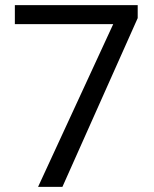

<svg xmlns="http://www.w3.org/2000/svg" viewBox="-20 -731 602 751"><path d="M518.6 -710.9V-660.2L224.1 0H128.9L422.9 -636.7H38.1V-710.9Z"/></svg>

Font: Vazirmatn
Style: Regular
Weight: 400
Designer: Saber Rastikerdar
Foundry: Saber Rastikerdar
Version: Version 33.003;September 2, 2022;FontCreator 14.0.0.2862 64-